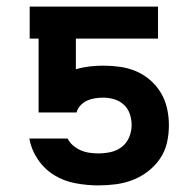

<svg xmlns="http://www.w3.org/2000/svg" viewBox="-20 -550 590 582"><path d="M278 12Q244 12 209 5.5Q174 -1 144.5 -19Q115 -37 95 -66.5Q75 -96 69 -130H185Q191 -118 201.5 -109Q212 -100 224.5 -94.5Q237 -89 251 -87Q265 -85 278 -85Q297 -85 315.5 -89Q334 -93 349 -104.5Q364 -116 371.5 -134Q379 -152 379 -171Q379 -188 373.5 -204.5Q368 -221 355.5 -232.5Q343 -244 326.5 -249Q310 -254 293 -254Q280 -254 267.5 -252Q255 -250 244 -245Q233 -240 224 -230.5Q215 -221 212 -209H97V-433H70V-530H459V-433H210V-340Q230 -346 251 -348.5Q272 -351 293 -351Q318 -351 343.5 -347.5Q369 -344 392.5 -334Q416 -324 435.5 -307Q455 -290 468 -268Q481 -246 486.5 -221Q492 -196 492 -170Q492 -143 486 -117Q480 -91 465 -69Q450 -47 428.5 -30.5Q407 -14 382.5 -4.5Q358 5 331.5 8.5Q305 12 278 12Z"/></svg>

Font: Lode Term
Style: Bold
Weight: 700
Monospace: yes
Designer: Belleve Invis
Foundry: Belleve Invis
Version: Version 29.2.0